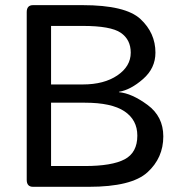

<svg xmlns="http://www.w3.org/2000/svg" viewBox="-20 -720 703 740"><path d="M107.4 0Q83 0 83 -26.9V-673.3Q83 -700.2 107.4 -700.2H297.9Q463.9 -700.2 521.5 -646.5Q579.1 -592.8 579.1 -517.1Q579.1 -457 531.2 -415.3Q483.4 -373.5 438.5 -366.2V-364.7Q487.8 -360.4 548.6 -315.7Q609.4 -271 609.4 -194.3Q609.4 -111.3 548.1 -55.7Q486.8 0 322.3 0ZM176.8 -80.1H306.6Q411.6 -80.1 460.4 -106Q509.3 -131.8 509.3 -197.3Q509.3 -257.8 459.7 -291Q410.2 -324.2 306.6 -324.2H176.8ZM176.8 -394.5H299.3Q380.9 -394.5 432.4 -429.4Q483.9 -464.4 483.9 -517.1Q483.9 -567.4 445.3 -593.8Q406.7 -620.1 299.3 -620.1H176.8Z"/></svg>

Font: Istok Web
Style: Regular
Weight: 400
Designer: Andrey V. Panov
Foundry: Andrey V. Panov
Version: Version 1.0.2g